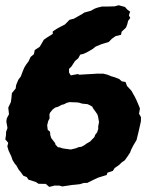

<svg xmlns="http://www.w3.org/2000/svg" viewBox="-32 -698 593 739"><path d="M157.6 21.4 144.2 9.8 116.4 9.4 106 2.6 77.4 -6.6 71 -16.4 57.6 -21.8 47.4 -36.2 40.2 -44.6 30.8 -61.4 25 -67.8 16.2 -82.2 11.8 -95.2 6 -107.8 1.2 -118 -3.8 -134.6 -0.4 -148.4 -11.6 -161.6 -9 -177.8 -8.6 -190.4 -3.2 -205.2 -7.6 -230.2 -5.8 -242.6 2.6 -258.4 -0.2 -283.8 9.8 -305 12 -320.8 13.8 -339.6 28.4 -357.4 30 -370.4 38.6 -391.2 48 -403.6 55.4 -423.2 61.6 -438 69.8 -451.2 77.6 -461.2 85.8 -478.8 98.4 -489.4 101.8 -505.4 121 -518 127.4 -529 136.6 -545 148 -553 171.2 -567.6 170.8 -576.8 186.2 -587 203.8 -596.6 217.6 -603.6 235.6 -621.8 252.8 -626.2 265.6 -633.6 283.6 -643.6 292.2 -649.6 318 -656.6 331.6 -664.4 343.8 -668.8 361.4 -673 377.2 -672.8 386.2 -673 409.2 -673.6 424.8 -677.8 449.2 -671.2 457.2 -661.8 469 -653 465.2 -642.8 464.2 -638.6 469.4 -628.8 461 -617.6 458 -605 453 -591.8 436.2 -575.8 433.8 -564 413 -559 398.6 -548.8 386.2 -536.2 379.4 -534.2 358.2 -527.8 336.4 -518.8 324.4 -509.2 306.4 -498.8 290.4 -491 276.6 -487.6 269.4 -473.8 256.8 -463.2 242.8 -441.8 233.6 -432.8 233.8 -418.8 240.4 -407.8 267.8 -413 273.4 -410.4 295 -411.8 313.4 -412.8 325.8 -413.4 343.2 -414.6 365.6 -414.4 382 -410.4 395.8 -404.6 409.8 -400.6 427.2 -393.6 436.6 -385 451.2 -382.4 457 -366.8 463.6 -360 474.4 -348 479.8 -338 487.2 -325 493.6 -311.8 501.6 -293 506.6 -280.6 503.2 -260.2 510.6 -247.2 510.4 -231.6 506.4 -213.4 501.8 -193 498.8 -180.4 493.6 -159.2 480.6 -137.2 472.6 -121.4 468.6 -110.6 457.2 -93.4 447.8 -80.6 436.6 -73 426.6 -63.2 409.4 -51.4 402.2 -40.2 381.4 -33.2 378.6 -24.4 364.2 -20 345.6 -14.2 326.6 -5.4 303.4 6.2H290.6L276 10.8L258.4 12.8L246.6 13.8L207.8 19.6L196.4 16.4L178.2 16.2ZM240.6 -122.6 259.8 -127.2 271 -131.8 281.2 -133 291.2 -138.2 302.2 -146 314.6 -153 320.6 -159.4 331.2 -170.2 334.6 -179.4 341.8 -188.6 346.2 -201.8 346 -211.4 349.2 -228.4 347 -239.6 345.6 -248.6 342.6 -258.2 333.2 -271.6 326 -281.4 323.4 -287.4 314.6 -292.6 305.2 -297 293.2 -298.2 283 -299.4 271.8 -303 261.8 -304 249 -304.4 236.2 -305 225.4 -302.4 214.2 -296.6 205.2 -294.4 192.4 -287.4 180.6 -284 170.6 -276.4 161 -265 158.2 -257.8 159 -242.6 153.4 -231.6 149.6 -215.8 151.8 -198 160.6 -191 161.6 -177.6 165.2 -166.8 175.8 -152.6 180 -147.6 181.6 -141.2 191.2 -131.2 198.6 -130.6 209.4 -126.8 225.4 -124.6Z"/></svg>

Font: Winky Rough
Style: Italic
Weight: 400
Italic angle: -8.97852°
Designer: Simon Atzbach
Foundry: typofactur
Version: Version 1.206